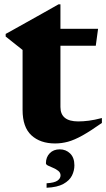

<svg xmlns="http://www.w3.org/2000/svg" viewBox="-20 -644 487 880"><path d="M257 -153.5Q257 -87.5 338.5 -87.5Q361.5 -87.5 387 -90.8Q412.5 -94 447 -103V-80.5Q394.5 -43.5 357.8 -23Q321 -2.5 291.8 5.5Q262.5 13.5 232.5 13.5Q164.5 13.5 124 -23.8Q83.5 -61 83.5 -140V-415L6 -476.5V-488.5Q13.5 -492.5 39.5 -507Q65.5 -521.5 101.8 -541.8Q138 -562 176.8 -583.8Q215.5 -605.5 248 -624H257V-512H429.5L419 -434.5H257ZM193.5 196Q229 194 243.2 184Q257.5 174 257.5 160Q257.5 147.5 247.2 139.2Q237 131 223.8 125.5Q210.5 120 200.5 115.2Q190.5 110.5 190.5 104Q190.5 76.5 207.8 58.5Q225 40.5 254 40.5Q282 40.5 301.5 59.5Q321 78.5 321 114Q321 138 309.8 160.8Q298.5 183.5 270.5 199Q242.5 214.5 193.5 216.5Z"/></svg>

Font: Newsreader 72pt
Style: Bold
Weight: 700
Designer: Hugues Gentile
Foundry: Production Type
Version: Version 1.003; ttfautohint (v1.8.3)